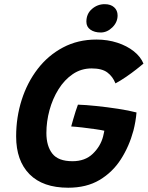

<svg xmlns="http://www.w3.org/2000/svg" viewBox="-20 -854 691 898"><path d="M299 24Q180.5 24 118 -39.2Q55.5 -102.5 55.5 -216Q55.5 -305.5 81.5 -387Q107.5 -468.5 156.5 -532Q205.5 -595.5 275 -632.2Q344.5 -669 431 -669Q483.5 -669 528.8 -654.2Q574 -639.5 606 -614Q638 -588.5 651 -556.5Q640 -547 618 -529.8Q596 -512.5 569.8 -494.5Q543.5 -476.5 520 -464Q507.5 -496 482.2 -515Q457 -534 408.5 -534Q359.5 -534 320.2 -507.2Q281 -480.5 253.5 -436.2Q226 -392 211.5 -338.8Q197 -285.5 197 -232Q197 -171 224.8 -135.5Q252.5 -100 319 -100Q378 -100 414 -134.8Q450 -169.5 462 -215Q464 -222 465.2 -229.2Q466.5 -236.5 468 -242.5Q456 -245.5 426.5 -249.8Q397 -254 364.8 -257.8Q332.5 -261.5 313 -262.5Q316 -274.5 321.8 -294Q327.5 -313.5 333.5 -332.8Q339.5 -352 344.5 -364.5Q380 -363.5 430.5 -358.2Q481 -353 531.8 -345.2Q582.5 -337.5 618.5 -328Q615 -286 604 -243Q584 -169 545 -108.5Q506 -48 445.2 -12Q384.5 24 299 24ZM469.5 -834.5Q498 -834.5 514 -819.8Q530 -805 530 -782Q530 -750 505.5 -726Q481 -702 451 -702Q422 -702 403 -715.2Q384 -728.5 384 -752.5Q384 -789.5 410 -812Q436 -834.5 469.5 -834.5Z"/></svg>

Font: Grandstander SemiBold
Style: Italic
Weight: 600
Italic angle: -15°
Designer: Tyler Finck
Foundry: Etcetera Type Co
Version: Version 1.200; ttfautohint (v1.8.3)